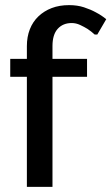

<svg xmlns="http://www.w3.org/2000/svg" viewBox="-20 -730 435 750"><path d="M260 -640Q226 -640 205.5 -617.5Q185 -595 185 -550V-500H320V-430H185V0H85V-430H20V-500H85V-550Q85 -586 96.5 -615.5Q108 -645 130 -666Q152 -687 182 -698.5Q212 -710 250 -710Q282 -710 308 -701.5Q334 -693 354 -682Q377 -670 395 -655L360 -595H350Q337 -607 322 -617Q309 -625 293 -632.5Q277 -640 260 -640Z"/></svg>

Font: Scada
Style: Regular
Weight: 400
Designer: Jovanny Lemonad
Foundry: Jovanny Lemonad
Version: Version 3.005; ttfautohint (v0.91) -l 8 -r 50 -G 200 -x 0 -w